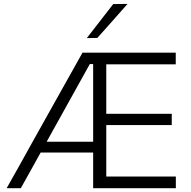

<svg xmlns="http://www.w3.org/2000/svg" viewBox="-20 -990 1004 1010"><path d="M15 0Q47.5 -57 83 -120.8Q118.5 -184.5 150 -241.5L288.5 -489Q323.5 -551.5 353.8 -605.5Q384 -659.5 414 -713H904.5V-651.5Q870.5 -651.5 833.5 -651.5Q796.5 -651.5 753.2 -651.5Q710 -651.5 657 -651.5H518.5L539 -703.5Q539 -643.5 539 -587.5Q539 -531.5 539 -465.5V-246.5Q539 -181.5 539 -126Q539 -70.5 539 -10.5L519.5 -61.5H663.5Q708 -61.5 749.2 -61.5Q790.5 -61.5 829.2 -61.5Q868 -61.5 905 -61.5V0H470Q470 -60 470 -115.5Q470 -171 470 -236.5V-475Q470 -541.5 470 -596.2Q470 -651 470 -706L504.5 -653H452.5L236 -263.5Q201.5 -201 163.5 -132.8Q125.5 -64.5 89.5 0ZM174 -187.5 179 -244.5H497.5L502 -187.5ZM524 -332V-391.5H664.5Q735 -391.5 785.8 -391.5Q836.5 -391.5 883.5 -391.5V-332Q858.5 -332 833.8 -332Q809 -332 783 -332Q757 -332 727.8 -332Q698.5 -332 664 -332ZM436.5 -789.5Q472 -835 506.5 -879.5Q541 -924 575.5 -968.5L651 -969.5Q624 -939 597.5 -909Q571 -879 544.8 -849.5Q518.5 -820 492 -790.5Z"/></svg>

Font: Commissioner Thin Light
Style: Regular
Weight: 300
Version: Version 1.000